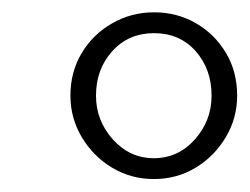

<svg xmlns="http://www.w3.org/2000/svg" viewBox="-20 -810 396 304"><path d="M223.5 -526.5Q187.5 -526.5 157.5 -544.5Q127.5 -562.5 109.5 -592.8Q91.5 -623 91.5 -658.5Q91.5 -696.5 109.5 -726.2Q127.5 -756 157.8 -773.2Q188 -790.5 224 -790.5Q260.5 -790.5 290.2 -773.2Q320 -756 337.8 -726.2Q355.5 -696.5 355.5 -658.5Q355.5 -623 337.5 -592.8Q319.5 -562.5 289.8 -544.5Q260 -526.5 223.5 -526.5ZM223.5 -559.5Q262 -559.5 288.5 -589.2Q315 -619 315 -658.5Q315 -700.5 289.8 -729Q264.5 -757.5 224 -757.5Q183.5 -757.5 157.8 -729Q132 -700.5 132 -658.5Q132 -619 158.8 -589.2Q185.5 -559.5 223.5 -559.5Z"/></svg>

Font: Merriweather 144pt Light
Style: Italic
Weight: 300
Italic angle: -7.8°
Version: Version 2.101